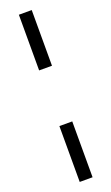

<svg xmlns="http://www.w3.org/2000/svg" viewBox="-175 -730 569 982"><g transform="rotate(-20 110.0 -239.0)"><path d="M75 -391V-694H145V-391ZM75 216V-88H145V216Z"/></g></svg>

Font: Libra Serif Modern
Style: Bold
Weight: 700
Designer: Stefan Peev, Context Ltd
Foundry: Ascender Corporation
Version: Version 1.000